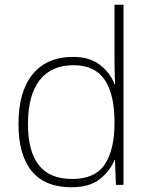

<svg xmlns="http://www.w3.org/2000/svg" viewBox="-20 -780 630 810"><path d="M281 10Q170 10 114 -58Q58 -126 58 -257Q58 -394 118 -467Q178 -540 288 -540Q358 -540 401.5 -506.5Q445 -473 463 -425H466Q464 -454 463.5 -484.5Q463 -515 463 -544V-760H501V0H469L465 -105H463Q444 -58 400.5 -24Q357 10 281 10ZM284 -25Q381 -25 422 -86.5Q463 -148 463 -260V-266Q463 -382 421.5 -443.5Q380 -505 290 -505Q197 -505 147.5 -442Q98 -379 98 -256Q98 -141 144 -83Q190 -25 284 -25Z"/></svg>

Font: Noto Sans Khmer UI ExtraLight
Style: Regular
Weight: 200
Designer: Danh Hong and the Monotype Design Team
Foundry: Monotype Imaging Inc.
Version: Version 2.002; ttfautohint (v1.8.4.7-5d5b)